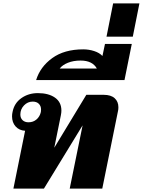

<svg xmlns="http://www.w3.org/2000/svg" viewBox="-20 -1112 842 1132"><path d="M128 -341Q93 -343 72 -366.5Q51 -390 51 -426Q51 -439 54 -452Q64 -504 106 -533.5Q148 -563 203 -563Q266 -563 304 -536.5Q342 -510 342 -460Q342 -448 339 -433L300 -241L489 -553H591Q634 -553 656 -533Q678 -513 678 -480Q678 -466 676 -459L583 0H391L467 -373L239 0H59ZM221 -452Q222 -457 222 -466Q222 -487 209 -500Q196 -513 173 -513Q143 -513 121.5 -490.5Q100 -468 100 -437Q100 -416 113 -403.5Q126 -391 148 -391Q176 -391 195.5 -408Q215 -425 221 -452Z M471 -821Q504 -821 535 -811Q566 -801 584 -782L599 -853H757L714 -640H193Q217 -718 288 -769.5Q359 -821 471 -821ZM551 -708Q525 -755 455 -755Q413 -755 380.5 -742Q348 -729 332 -708Z M647 -1092H802L763 -896H608Z"/></svg>

Font: Taviraj Black
Style: Italic
Weight: 900
Italic angle: -12°
Designer: Katatrad Team
Foundry: CadsonDemak
Version: Version 1.001